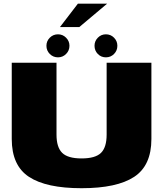

<svg xmlns="http://www.w3.org/2000/svg" viewBox="-20 -1014 890 1038"><path d="M421 3.5Q612 3.5 705.2 -57.8Q798.5 -119 798.5 -262.5V-675H556.5V-286Q556.5 -217.5 526 -187.5Q495.5 -157.5 421 -157.5Q346.5 -157.5 316 -187.8Q285.5 -218 285.5 -286V-675H43.5V-262.5Q43.5 -119 136.8 -57.8Q230 3.5 421 3.5ZM293.5 -704Q319 -704 337.2 -722.2Q355.5 -740.5 355.5 -766.5Q355.5 -792 337.2 -810.2Q319 -828.5 293.5 -828.5Q267.5 -828.5 249.2 -810.2Q231 -792 231 -766.5Q231 -740.5 249.2 -722.2Q267.5 -704 293.5 -704ZM552.5 -704Q578.5 -704 596.5 -722.2Q614.5 -740.5 614.5 -766.5Q614.5 -792 596.5 -810.2Q578.5 -828.5 552.5 -828.5Q527 -828.5 509 -810.2Q491 -792 491 -766.5Q491 -740.5 508.8 -722.2Q526.5 -704 552.5 -704ZM304 -867.5H408.5L559 -994H401Z"/></svg>

Font: Anybody SemiExpanded Black
Style: Regular
Weight: 900
Width: 6
Version: Version 1.113;gftools[0.9.25]